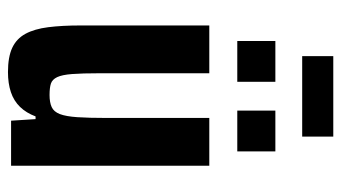

<svg xmlns="http://www.w3.org/2000/svg" viewBox="-212 -658 877 494"><g transform="rotate(90 227.0 -410.5)"><path d="M165 8Q126 8 102.5 -3Q79 -14 66.5 -37Q54 -60 49.5 -95.5Q45 -131 45 -179V-510H168V-227Q168 -183 170 -157Q172 -131 178 -118.5Q184 -106 194.5 -102.5Q205 -99 224 -99Q243 -99 255 -104.5Q267 -110 273 -125.5Q279 -141 281 -170.5Q283 -200 283 -247V-510H406V0H290L286 -63H279Q270 -39 254.5 -23Q239 -7 216.5 0.5Q194 8 165 8ZM85 -582V-680H190V-582ZM264 -582V-680H369V-582ZM124 -749V-829H331V-749Z"/></g></svg>

Font: Saira Condensed
Style: Bold
Weight: 700
Width: 3
Designer: Hector Gatti with collaboration of the Omnibus-Type team
Foundry: Omnibus-Type
Version: Version 1.101